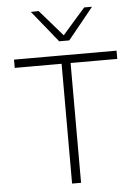

<svg xmlns="http://www.w3.org/2000/svg" viewBox="-63 -1018 763 1065"><g transform="rotate(-5 319.0 -485.0)"><path d="M294.5 0Q294.5 -60.5 294.5 -116.2Q294.5 -172 294.5 -237V-469Q294.5 -535 294.5 -590.8Q294.5 -646.5 294.5 -707L316 -667H236.5Q174 -667 125.8 -667Q77.5 -667 33.5 -667V-713H604.5V-667Q561 -667 512.8 -667Q464.5 -667 401.5 -667H322L344.5 -707Q344.5 -646.5 344.5 -590.8Q344.5 -535 344.5 -469V-237Q344.5 -172 344.5 -116.2Q344.5 -60.5 344.5 0ZM292 -792.5Q256.5 -836.5 221 -880.5Q185.5 -924.5 149.5 -968.5L193 -969.5Q227.5 -930 260.8 -891.8Q294 -853.5 328.5 -813.5H311.5Q346 -853 379.2 -891Q412.5 -929 446.5 -967.5H490Q455 -924 419.5 -880.2Q384 -836.5 348 -792.5Z"/></g></svg>

Font: Commissioner Thin ExtraLight
Style: Regular
Weight: 250
Version: Version 1.000